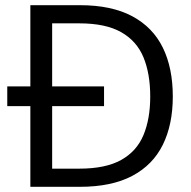

<svg xmlns="http://www.w3.org/2000/svg" viewBox="-20 -720 735 740"><path d="M8 -311V-387H381V-311ZM97 0V-700H288Q410 -700 489.5 -657.5Q569 -615 607.5 -536.5Q646 -458 646 -348Q646 -240 607.5 -162Q569 -84 489.5 -42Q410 0 288 0ZM181 -70H286Q387 -70 447 -103.5Q507 -137 533 -199.5Q559 -262 559 -348Q559 -436 533 -499Q507 -562 447 -596Q387 -630 286 -630H181Z"/></svg>

Font: DM Sans 11pt
Style: Regular
Weight: 400
Version: Version 4.004;gftools[0.9.30]